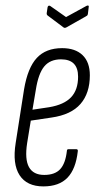

<svg xmlns="http://www.w3.org/2000/svg" viewBox="-20 -660 350 686"><path d="M135 6Q76 6 50 -34Q24 -74 36 -149L66 -341Q79 -418 111.5 -453Q144 -488 202 -488Q249 -488 275 -463Q301 -438 301 -391Q301 -327 267.5 -288.5Q234 -250 164 -240L90 -229L77 -149Q68 -91 83.5 -63Q99 -35 138 -35Q176 -35 195 -55.5Q214 -76 219 -121Q219 -127 225 -127H252Q259 -127 258 -120Q251 -56 221 -25Q191 6 135 6ZM96 -268 156 -277Q209 -286 234 -312.5Q259 -339 259 -386Q259 -448 198 -448Q159 -448 138 -422.5Q117 -397 108 -339ZM289 -639Q293 -641 295.5 -640Q298 -639 297 -635L294 -610Q293 -606 291.5 -604.5Q290 -603 286 -601L217 -562Q211 -559 207 -562L151 -604Q146 -607 147 -614L150 -634Q152 -642 159 -639L216 -599Z"/></svg>

Font: Sofia Sans Extra Condensed Light
Style: Italic
Weight: 300
Italic angle: -9°
Version: Version 4.100